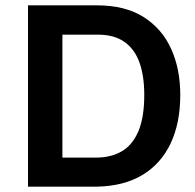

<svg xmlns="http://www.w3.org/2000/svg" viewBox="-20 -700 731 720"><path d="M343 0Q444 -2 513.5 -43.5Q583 -85 619.5 -161.5Q656 -238 656 -344Q656 -442 621.5 -517.5Q587 -593 518 -636.5Q449 -680 343 -680H85V0ZM348 -570Q408 -570 446.5 -543Q485 -516 503 -465.5Q521 -415 521 -344Q521 -260 499 -208Q477 -156 436.5 -132.5Q396 -109 340 -109H214V-570Z"/></svg>

Font: Catamaran
Style: Bold
Weight: 700
Designer: Pria Ravichandran
Version: Version 2.000